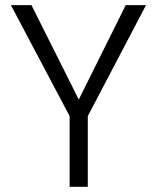

<svg xmlns="http://www.w3.org/2000/svg" viewBox="-20 -719 604 739"><path d="M22 -699.2H101.1L283.2 -335.9L463.9 -699.2H542L317.9 -272V0H248V-272Z"/></svg>

Font: PoppinsZ Light
Style: Regular
Weight: 300
Designer: Ninad Kale (Devanagari), Jonny Pinhorn (Latin)
Foundry: Indian Type Foundry
Version: Version 3.002;FEAKit 1.0